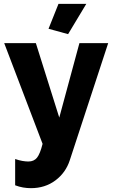

<svg xmlns="http://www.w3.org/2000/svg" viewBox="-20 -750 592 1001"><path d="M59 79Q79 86 96.5 89Q114 92 128 92Q157 92 173 72Q189 52 202 0L2 -525H167L289 -137L394 -525H544L344 85Q323 150 269 190.5Q215 231 141 231Q121 231 100.5 227.5Q80 224 59 216ZM335 -572 233 -600 285 -730H430Z"/></svg>

Font: Oxford Sans
Style: Regular
Weight: 800
Designer: Matt McInerney, Pablo Impallari, Rodrigo Fuenzalida
Foundry: Matt McInerney, Pablo Impallari, Rodrigo Fuenzalida
Version: Version 3.000g; ttfautohint (v1.5) -l 8 -r 28 -G 28 -x 14 -D